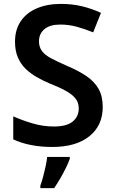

<svg xmlns="http://www.w3.org/2000/svg" viewBox="-20 -744 590 985"><path d="M507 -195Q507 -100 438.5 -45Q370 10 248 10Q190 10 139 0Q88 -10 48 -29V-147Q93 -127 147 -111Q201 -95 256 -95Q322 -95 353 -120.5Q384 -146 384 -188Q384 -218 367 -239Q350 -260 316.5 -278.5Q283 -297 232 -317Q199 -331 167.5 -349Q136 -367 111 -391.5Q86 -416 71.5 -450Q57 -484 57 -530Q57 -591 86 -634.5Q115 -678 168.5 -701Q222 -724 293 -724Q350 -724 400 -712Q450 -700 498 -678L458 -578Q414 -596 373 -607Q332 -618 289 -618Q236 -618 208 -594.5Q180 -571 180 -532Q180 -503 195 -482.5Q210 -462 242 -445Q274 -428 324 -406Q383 -381 423.5 -353.5Q464 -326 485.5 -288.5Q507 -251 507 -195ZM338 71Q331 91 318.5 116.5Q306 142 290.5 169Q275 196 258 221H187V208Q194 190 201 163.5Q208 137 214 109.5Q220 82 222 61H338Z"/></svg>

Font: Noto Sans New Tai Lue SemiBold
Style: Regular
Weight: 600
Version: Version 2.003